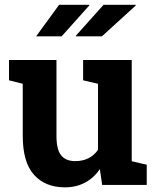

<svg xmlns="http://www.w3.org/2000/svg" viewBox="-20 -782 663 812"><path d="M254.9 10.3Q171.4 10.3 123.8 -42.7Q76.2 -95.7 76.2 -207.5V-427.7L18.1 -442.4V-528.3H76.2H218.8V-206.5Q218.8 -149.9 238.5 -125.2Q258.3 -100.6 298.3 -100.6Q330.1 -100.6 354.5 -113Q378.9 -125.5 394.5 -148.4V-427.7L331.5 -442.4V-528.3H394.5H537.1V-100.1L600.6 -85.4V0H412.1L402.3 -66.9Q377.4 -29.8 339.8 -9.8Q302.2 10.3 254.9 10.3ZM301.8 -628.4 300.8 -630.9 418 -761.7H553.2L554.2 -758.8L411.1 -628.4ZM136.2 -628.4H132.8L230 -761.7H356.9L357.9 -759.3L240.7 -628.4Z"/></svg>

Font: Robotiche
Style: Bold
Weight: 700
Designer: Google
Version: Version 2.001